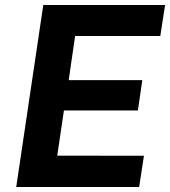

<svg xmlns="http://www.w3.org/2000/svg" viewBox="-20 -743 676 763"><path d="M44.5 0 152 -723H636L617 -600H278.5L253 -424.5H545.5L528 -304H234L207.5 -124.5L552 -124L533 0Z"/></svg>

Font: Public Sans
Style: Bold Italic
Weight: 700
Italic angle: -8°
Designer: The Public Sans project authors (U.S. Web Design System). Libre Franklin designed by Pablo Impallari and Rodrigo Fuenzal
Version: Version 1.008; ttfautohint (v1.8.1) -l 8 -r 50 -G 200 -x 14 